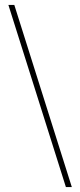

<svg xmlns="http://www.w3.org/2000/svg" viewBox="-20 -743 325 778"><path d="M271 15H247L14 -723H38Z"/></svg>

Font: Kalnia Medium
Style: Regular
Weight: 500
Designer: Frida Medrano
Foundry: Frida Medrano
Version: Version 1.105